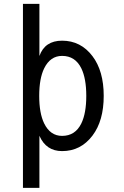

<svg xmlns="http://www.w3.org/2000/svg" viewBox="-20 -752 626 968"><path d="M293 -470.2Q233.4 -470.2 202.6 -407.2Q177.7 -356 177.7 -268.6Q177.7 -181.2 202.6 -129.9Q233.4 -66.9 293 -66.9Q359.4 -66.9 390.1 -129.9Q415 -181.2 415 -268.6Q415 -356 390.1 -407.2Q359.4 -470.2 293 -470.2ZM95.7 -732.4H178.7V-469.7Q206.1 -546.9 293 -546.9Q387.2 -546.9 446.3 -468.8Q502.9 -394 502.9 -268.6Q502.9 -143.1 446.3 -68.4Q387.2 9.8 293 9.8Q212.4 9.8 178.7 -67.4V195.3H95.7Z"/></svg>

Font: Consola Mono
Style: Book
Weight: 400
Monospace: yes
Designer: Wojciech Kalinowski "wmk69" (wmk69@o2.pl)
Foundry: Wojciech Kalinowski "wmk69" (wmk69@o2.pl)
Version: Version 2.1.0